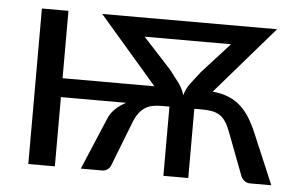

<svg xmlns="http://www.w3.org/2000/svg" viewBox="-42 -565 956 623"><g transform="rotate(5 436.0 -253.0)"><path d="M862 0H793Q782 0 774.5 -6Q767 -12 763.5 -19.5L710.5 -159Q703 -179.5 694.5 -192.5Q686 -205.5 675 -212.8Q664 -220 649.5 -222.8Q635 -225.5 615.5 -225.5H594L593.5 -225H591.5V0H510.5V-225H509.5L509 -225.5H485Q469 -225.5 455.5 -222.8Q442 -220 430.8 -212.8Q419.5 -205.5 410.2 -192.5Q401 -179.5 393.5 -159L339 -19.5Q336.5 -12 329 -6Q321.5 0 310.5 0H241.5L312 -167Q320 -187 335 -201.2Q350 -215.5 369.5 -225.5H157V0H70.5V-506.5H157V-287H456L267 -506H836.5L646 -286Q674.5 -283.5 696.5 -274.8Q718.5 -266 735.8 -251Q753 -236 766.5 -214.8Q780 -193.5 791.5 -166.5ZM502 -345Q521 -321 533.5 -304Q546 -287 552 -266Q557.5 -287 570 -304Q582.5 -321 601.5 -345L692 -444.5H410.5Z"/></g></svg>

Font: Lato
Style: Regular
Weight: 400
Designer: Lukasz Dziedzic with Adam Twardoch and Botio Nikoltchev
Foundry: tyPoland Lukasz Dziedzic
Version: Version 2.010; 2014-09-01; http://www.latofonts.com/; ttfaut